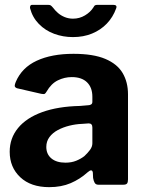

<svg xmlns="http://www.w3.org/2000/svg" viewBox="-20 -762 603 792"><path d="M341 -51Q310 -23 271.5 -6.5Q233 10 183 10Q107 10 63.5 -31Q20 -72 20 -136Q20 -192 54.5 -234Q89 -276 154 -299.5Q219 -323 310 -325L345 -328Q350 -328 355.5 -331Q361 -334 361 -342V-363Q361 -401 339 -422.5Q317 -444 276 -444Q246 -444 218.5 -430.5Q191 -417 172 -384Q168 -377 164.5 -375Q161 -373 150 -375L50 -398Q44 -400 41.5 -404.5Q39 -409 45 -424Q70 -483 131.5 -511.5Q193 -540 283 -540Q365 -540 414.5 -519Q464 -498 486 -460.5Q508 -423 508 -373V-22Q508 -10 504 -5Q500 0 488 0H386Q375 0 370.5 -8Q366 -16 364 -28L363 -50Q360 -68 341 -51ZM361 -236Q361 -253 346 -253L318 -251Q292 -250 266 -243.5Q240 -237 218.5 -225.5Q197 -214 184 -196.5Q171 -179 171 -156Q171 -126 192 -108.5Q213 -91 250 -91Q275 -91 294.5 -99Q314 -107 328 -118Q342 -131 351.5 -144Q361 -157 361 -171V-236ZM447 -742Q465 -742 459 -727Q446 -691 420.5 -664.5Q395 -638 359.5 -623.5Q324 -609 281 -609Q240 -609 203.5 -622.5Q167 -636 140.5 -663Q114 -690 104 -728Q103 -733 105 -737.5Q107 -742 113 -742H178Q186 -742 189.5 -739.5Q193 -737 199 -730Q207 -719 219 -708.5Q231 -698 247 -691.5Q263 -685 281 -685Q308 -685 330.5 -698.5Q353 -712 365 -731Q369 -739 373 -740.5Q377 -742 382 -742Z"/></svg>

Font: Libre Franklin Thin
Style: Bold
Weight: 700
Version: Version 3.000